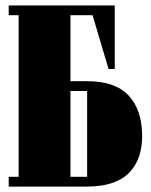

<svg xmlns="http://www.w3.org/2000/svg" viewBox="-20 -689 557 709"><path d="M301.8 0H12.2V-36.1H48.8V-632.8H12.2V-668.9H403.8V-434.1H380.9L321.8 -632.8H240.2V-389.2H301.8Q405.8 -389.2 455.3 -335.9Q504.9 -282.7 504.9 -186Q504.9 -146.5 494.4 -114Q483.9 -81.5 460.9 -55.4Q438 -29.3 397.7 -14.6Q357.4 0 301.8 0ZM301.8 -36.1V-353H240.2V-36.1Z"/></svg>

Font: Lletraferida
Style: Heavy
Weight: 900
Designer: Josep Patau Bellart
Foundry: Josep Patau Bellart
Version: Version 1.000